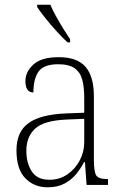

<svg xmlns="http://www.w3.org/2000/svg" viewBox="-20 -786 524 816"><path d="M182 10Q125 10 87.5 -28.5Q50 -67 50 -147Q50 -226 101.5 -263Q153 -300 262 -304L338 -307V-371Q338 -416 329.5 -447.5Q321 -479 297 -496Q273 -513 228 -513Q166 -513 144 -482Q122 -451 122 -393Q88 -393 88 -442Q88 -480 121.5 -511.5Q155 -543 230 -543Q308 -543 343.5 -502Q379 -461 379 -377V-109Q379 -56 389 -40.5Q399 -25 435 -25H439V0H348L341 -97H337Q324 -71 304 -46.5Q284 -22 254.5 -6Q225 10 182 10ZM190 -22Q233 -22 266.5 -45Q300 -68 319 -104.5Q338 -141 338 -181V-281L265 -278Q167 -274 129.5 -239.5Q92 -205 92 -145Q92 -93 115 -57.5Q138 -22 190 -22ZM267 -606Q247 -624 221 -652.5Q195 -681 172 -710Q149 -739 138 -756V-766H194Q203 -744 218 -717Q233 -690 249 -664Q265 -638 278 -619V-606Z"/></svg>

Font: Noto Serif Tamil SemiCondensed ExtraLight
Style: Regular
Weight: 200
Width: 4
Designer: Indian Type Foundry, Tom Grace, and the Monotype Design Team
Foundry: Monotype Imaging Inc.
Version: Version 2.004; ttfautohint (v1.8.4.7-5d5b)